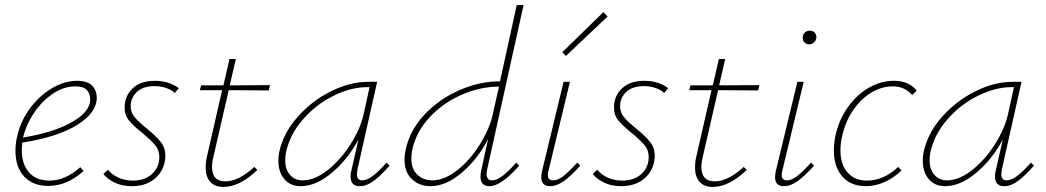

<svg xmlns="http://www.w3.org/2000/svg" viewBox="-20 -731 4130 758"><path d="M362 -345Q362 -286 285 -238Q208 -190 68 -168Q66 -148 66 -138Q66 -83 94.5 -50.5Q123 -18 175 -18Q238 -18 297 -71L310 -56Q245 3 171 3Q110 3 75.5 -34Q41 -71 41 -135Q41 -165 48 -194Q61 -252 97.5 -302Q134 -352 184 -382Q234 -412 284 -412Q325 -412 343.5 -393Q362 -374 362 -345ZM336 -341Q336 -361 323 -375.5Q310 -390 277 -390Q233 -390 191 -362.5Q149 -335 117.5 -290Q86 -245 73 -195L71 -188Q186 -207 256 -244.5Q326 -282 335 -326Q336 -330 336 -341Z M388 -44 406 -61Q421 -42 447 -30Q473 -18 504 -18Q552 -18 580.5 -44.5Q609 -71 609 -111Q609 -138 593 -157.5Q577 -177 543 -205Q507 -234 489.5 -255Q472 -276 472 -307Q472 -352 503.5 -382Q535 -412 592 -412Q646 -412 686 -383L670 -364Q658 -376 636.5 -383.5Q615 -391 589 -391Q552 -391 528.5 -374.5Q505 -358 498 -330Q496 -324 496 -312Q496 -287 511.5 -268.5Q527 -250 560 -223Q597 -193 615 -170Q633 -147 633 -115Q633 -104 630 -90Q620 -47 586 -21.5Q552 4 500 4Q463 4 434 -9.5Q405 -23 388 -44Z M823 -114Q817 -90 817 -72Q817 -15 870 -15Q922 -15 984 -72L996 -60Q926 7 862 7Q828 7 810 -13Q792 -33 792 -69Q792 -93 797 -113L857 -375H769L774 -394H862L886 -498H911L887 -394L1046 -395L1041 -374L883 -375Z M1518 -77Q1483 -37 1455 -16.5Q1427 4 1401 4Q1364 4 1364 -34Q1364 -45 1367 -57L1395 -180Q1354 -103 1291 -49.5Q1228 4 1167 4Q1126 4 1102.5 -24Q1079 -52 1079 -96Q1079 -113 1082 -129Q1098 -205 1154.5 -269Q1211 -333 1286.5 -370.5Q1362 -408 1433 -408H1469L1391 -61Q1389 -47 1389 -43Q1389 -19 1410 -19Q1429 -19 1452 -36.5Q1475 -54 1506 -89ZM1415 -278 1439 -387H1430Q1366 -387 1297 -353Q1228 -319 1176 -259.5Q1124 -200 1109 -129Q1106 -113 1106 -98Q1106 -62 1125 -40.5Q1144 -19 1175 -19Q1222 -19 1273 -59Q1324 -99 1363 -160Q1402 -221 1415 -278Z M2018 -89 2030 -77Q1994 -37 1965 -16.5Q1936 4 1912 4Q1877 4 1877 -34Q1877 -46 1880 -59L1907 -182Q1866 -103 1803.5 -49.5Q1741 4 1679 4Q1637 4 1607 -23Q1577 -50 1577 -101Q1577 -120 1581 -137Q1596 -214 1654 -276.5Q1712 -339 1792.5 -374.5Q1873 -410 1954 -410L2020 -711H2047L1903 -61Q1901 -49 1901 -44Q1901 -19 1923 -19Q1941 -19 1964 -36.5Q1987 -54 2018 -89ZM1925 -278 1950 -389H1949Q1875 -389 1800.5 -356Q1726 -323 1673.5 -265Q1621 -207 1607 -137Q1604 -119 1604 -105Q1604 -63 1628 -41Q1652 -19 1687 -19Q1734 -19 1785 -59Q1836 -99 1874 -160Q1912 -221 1925 -278Z M2200 -525 2362 -683 2379 -666 2214 -510ZM2117 -31Q2117 -43 2120 -56L2205 -408H2230L2146 -59Q2143 -49 2143 -40Q2143 -19 2164 -19Q2183 -19 2205 -36.5Q2227 -54 2259 -89L2271 -77Q2235 -37 2206.5 -16.5Q2178 4 2152 4Q2117 4 2117 -31Z M2320 -44 2338 -61Q2353 -42 2379 -30Q2405 -18 2436 -18Q2484 -18 2512.5 -44.5Q2541 -71 2541 -111Q2541 -138 2525 -157.5Q2509 -177 2475 -205Q2439 -234 2421.5 -255Q2404 -276 2404 -307Q2404 -352 2435.5 -382Q2467 -412 2524 -412Q2578 -412 2618 -383L2602 -364Q2590 -376 2568.5 -383.5Q2547 -391 2521 -391Q2484 -391 2460.5 -374.5Q2437 -358 2430 -330Q2428 -324 2428 -312Q2428 -287 2443.5 -268.5Q2459 -250 2492 -223Q2529 -193 2547 -170Q2565 -147 2565 -115Q2565 -104 2562 -90Q2552 -47 2518 -21.5Q2484 4 2432 4Q2395 4 2366 -9.5Q2337 -23 2320 -44Z M2755 -114Q2749 -90 2749 -72Q2749 -15 2802 -15Q2854 -15 2916 -72L2928 -60Q2858 7 2794 7Q2760 7 2742 -13Q2724 -33 2724 -69Q2724 -93 2729 -113L2789 -375H2701L2706 -394H2794L2818 -498H2843L2819 -394L2978 -395L2973 -374L2815 -375Z M3149 -582Q3149 -594 3157 -602Q3165 -610 3177 -610Q3189 -610 3196.5 -602Q3204 -594 3203 -581Q3201 -570 3193 -563Q3185 -556 3175 -556Q3163 -556 3156 -563.5Q3149 -571 3149 -582ZM3040 -31Q3040 -43 3043 -56L3128 -408H3153L3069 -59Q3066 -49 3066 -40Q3066 -19 3087 -19Q3106 -19 3128 -36.5Q3150 -54 3182 -89L3194 -77Q3158 -37 3129.5 -16.5Q3101 4 3075 4Q3040 4 3040 -31Z M3504 -390Q3461 -390 3420 -365.5Q3379 -341 3348.5 -296.5Q3318 -252 3305 -195Q3298 -167 3298 -138Q3298 -82 3326 -50Q3354 -18 3403 -18Q3437 -18 3468.5 -32.5Q3500 -47 3526 -72L3539 -58Q3509 -29 3472.5 -12.5Q3436 4 3398 4Q3339 4 3305.5 -34Q3272 -72 3272 -137Q3272 -164 3278 -194Q3291 -256 3326 -306Q3361 -356 3409 -384Q3457 -412 3509 -412Q3569 -412 3599 -373L3581 -356Q3552 -390 3504 -390Z M4062 -77Q4027 -37 3999 -16.5Q3971 4 3945 4Q3908 4 3908 -34Q3908 -45 3911 -57L3939 -180Q3898 -103 3835 -49.5Q3772 4 3711 4Q3670 4 3646.5 -24Q3623 -52 3623 -96Q3623 -113 3626 -129Q3642 -205 3698.5 -269Q3755 -333 3830.5 -370.5Q3906 -408 3977 -408H4013L3935 -61Q3933 -47 3933 -43Q3933 -19 3954 -19Q3973 -19 3996 -36.5Q4019 -54 4050 -89ZM3959 -278 3983 -387H3974Q3910 -387 3841 -353Q3772 -319 3720 -259.5Q3668 -200 3653 -129Q3650 -113 3650 -98Q3650 -62 3669 -40.5Q3688 -19 3719 -19Q3766 -19 3817 -59Q3868 -99 3907 -160Q3946 -221 3959 -278Z"/></svg>

Font: Ysabeau Infant Extralight
Style: Italic
Weight: 200
Italic angle: -12°
Designer: Christian Thalmann (Catharsis Fonts)
Version: Version 0.003